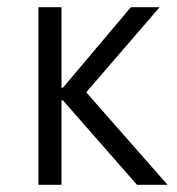

<svg xmlns="http://www.w3.org/2000/svg" viewBox="-20 -514 491 534"><path d="M87 0V-494H151V-270H155L344 -494H424L204 -239L206 -273L446 0H361L155 -235H151V0Z"/></svg>

Font: Nunito Sans 7pt Condensed Light
Style: Regular
Weight: 300
Width: 3
Designer: Vernon Adams
Foundry: Vernon Adams
Version: Version 3.101;gftools[0.9.27]